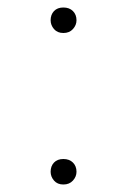

<svg xmlns="http://www.w3.org/2000/svg" viewBox="-20 -479 339 512"><path d="M149 13Q133 13 124 2.5Q115 -8 115 -21Q115 -36 124 -45.5Q133 -55 149 -55Q165 -55 174.5 -45.5Q184 -36 184 -21Q184 -8 174.5 2.5Q165 13 149 13ZM149 -391Q133 -391 124 -401.5Q115 -412 115 -425Q115 -440 124 -449.5Q133 -459 149 -459Q165 -459 174.5 -449.5Q184 -440 184 -425Q184 -412 174.5 -401.5Q165 -391 149 -391Z"/></svg>

Font: Source Serif 4 SmText ExtraLight
Style: Regular
Weight: 200
Designer: Frank Grießhammer
Foundry: Adobe
Version: Version 4.005;hotconv 1.1.0;makeotfexe 2.6.0